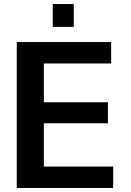

<svg xmlns="http://www.w3.org/2000/svg" viewBox="-20 -930 646 950"><path d="M530 -616V-722H63V0H540V-106H197V-320H514V-424H197V-616ZM241 -797H345V-910H241Z"/></svg>

Font: Perun SemiBold
Style: Regular
Weight: 600
Foundry: Copyright (c) Stefan Peev, Context Ltd, 2016
Version: Version 1.089